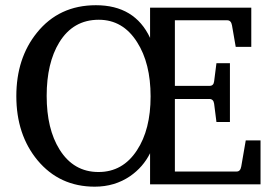

<svg xmlns="http://www.w3.org/2000/svg" viewBox="-20 -700 1037 729"><path d="M969.2 0H549.8V-118.2Q523.4 -65.4 474.1 -31.2Q415.5 8.8 339.8 8.8Q206.1 8.8 122.6 -91.3Q42 -188.5 42 -335Q42 -479 120.1 -575.7Q204.1 -680.2 344.2 -680.2Q491.7 -680.2 549.8 -556.2V-670.9H934.1V-522H875L860.8 -604Q857.4 -623 842.8 -623H644V-374H775.9Q791 -374 793 -391.1L801.8 -460H853V-236.8H801.8L793 -306.2Q790.5 -324.2 774.9 -324.2H644V-48.8H878.9Q892.6 -48.8 896 -67.9L913.1 -167H969.2ZM551.8 -334Q551.8 -460 500.5 -540Q446.8 -625 355 -625Q257.8 -625 205.1 -539.1Q157.2 -460.9 157.2 -335.9Q157.2 -210.4 206.1 -132.3Q259.3 -46.9 354 -46.9Q446.3 -46.9 500 -129.4Q551.8 -208 551.8 -334Z"/></svg>

Font: Ezra SIL SR
Style: Regular
Weight: 400
Designer: Development by SIL's NRSI team. OpenType tables by Ralph Hancock ( hancock@dircon.co.uk ).
Foundry: Development by SIL's NRSI team.
Version: Version 2.51; 2007